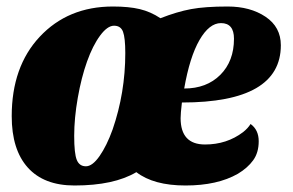

<svg xmlns="http://www.w3.org/2000/svg" viewBox="-20 -550 899 590"><path d="M399 -21Q330 20 209 20Q115 20 65.5 -35Q16 -90 16 -193Q16 -345 102 -437Q189 -530 327 -530Q376 -530 409.5 -522Q443 -514 473 -494Q524 -514 567 -522Q610 -530 679.5 -530Q749 -530 796 -498.5Q843 -467 843 -411Q843 -235 539 -235Q535 -201 535 -187Q535 -106 610 -106Q677 -106 727 -144Q742 -156 750 -169Q775 -151 775 -116Q775 -81 758 -57.5Q741 -34 711 -16Q648 20 550 20Q452 20 399 -21ZM326 -152Q365 -265 365 -387Q365 -434 358 -452.5Q351 -471 330.5 -471Q310 -471 287.5 -440.5Q265 -410 247.5 -361Q230 -312 219 -249.5Q208 -187 208 -132.5Q208 -78 216 -58.5Q224 -39 244 -39Q264 -39 286 -70.5Q308 -102 326 -152ZM546 -278Q615 -278 657 -320Q699 -362 699 -431Q699 -479 659 -479Q623 -479 593 -427Q563 -375 546 -278Z"/></svg>

Font: Sansita One
Style: Regular
Weight: 400
Designer: Pablo Cosgaya
Foundry: Omnibus-Type
Version: Version 1.001